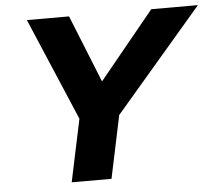

<svg xmlns="http://www.w3.org/2000/svg" viewBox="-51 -756 919 812"><g transform="rotate(-5 409.0 -350.0)"><path d="M221 0 277 -265 92 -700H271L386 -414L620 -700H818L446 -266L390 0Z"/></g></svg>

Font: Red Hat Text VF
Style: Italic
Weight: 400
Italic angle: -12°
Designer: Pentagram, MCKL
Foundry: Pentagram, MCKL
Version: Version 1.023